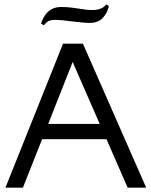

<svg xmlns="http://www.w3.org/2000/svg" viewBox="-20 -860 690 880"><path d="M360 -660 650 0H565L468 -222H173L85 0H5L269 -660ZM313 -576 201 -292H437ZM479 -832Q472 -800 450.5 -777.5Q429 -755 391 -755Q363 -755 309.5 -762Q256 -769 236 -769Q213 -769 202.5 -763.5Q192 -758 181 -744L168 -752Q193 -828 259 -828Q295 -828 337 -821Q379 -814 402 -814Q448 -814 467 -840Z"/></svg>

Font: Quattrocento Sans
Style: Regular
Weight: 400
Designer: Pablo Impallari
Foundry: Pablo Impallari, Igino Marini, Brenda Gallo
Version: Version 2.000